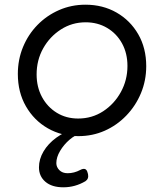

<svg xmlns="http://www.w3.org/2000/svg" viewBox="-20 -568 698 818"><path d="M314 12Q242 12 183.5 -21.5Q125 -55 90.5 -115Q56 -175 56 -253Q56 -314 78 -367.5Q100 -421 139.5 -461.5Q179 -502 231.5 -525Q284 -548 344 -548Q418 -548 476.5 -514.5Q535 -481 569 -422Q603 -363 603 -286Q603 -225 580.5 -171Q558 -117 518 -75.5Q478 -34 426 -11Q374 12 314 12ZM313 -63Q372 -63 419.5 -94Q467 -125 495 -176Q523 -227 523 -287Q523 -341 500 -383Q477 -425 436.5 -449Q396 -473 345 -473Q287 -473 239.5 -442.5Q192 -412 164 -362Q136 -312 136 -251Q136 -197 159 -154.5Q182 -112 222 -87.5Q262 -63 313 -63ZM250 230Q201 230 173.5 206.5Q146 183 146 145Q146 110 165.5 77Q185 44 220 18.5Q255 -7 299 -20H313Q330 -20 327 -3V0Q301 6 276.5 27Q252 48 236 75Q220 102 220 127Q220 144 233 157Q246 170 268 170Q296 170 322 156Q347 143 353 167L355 174Q359 194 344 204Q300 230 250 230Z"/></svg>

Font: Pitagon Sans Text
Style: Italic
Weight: 400
Italic angle: -8°
Designer: Travis Tran
Foundry: Pitagon
Version: Version 1.001; ttfautohint (v1.8.4.7-5d5b);gftools[0.9.26]